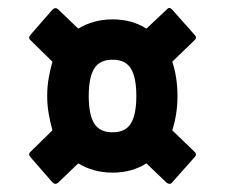

<svg xmlns="http://www.w3.org/2000/svg" viewBox="-20 -552 558 476"><path d="M124 -99Q117 -93 110 -100L55 -163Q49 -170 56 -176L110 -229Q105 -247 101 -268.5Q97 -290 97 -314Q97 -338 101 -360Q105 -382 110 -399L56 -452Q49 -458 55 -465L110 -528Q117 -535 124 -529L174 -481Q192 -492 213.5 -498Q235 -504 259 -504Q307 -504 343 -481L394 -529Q400 -536 407 -528L463 -465Q469 -458 462 -452L407 -399Q413 -382 416.5 -360Q420 -338 420 -314Q420 -290 416.5 -268.5Q413 -247 407 -229L462 -176Q469 -170 463 -163L407 -100Q402 -93 393 -99L343 -147Q307 -124 259 -124Q235 -124 213.5 -130Q192 -136 174 -147ZM259 -224Q291 -224 304.5 -246Q318 -268 318 -314Q318 -360 304.5 -382Q291 -404 259 -404Q227 -404 213.5 -382Q200 -360 200 -314Q200 -268 213.5 -246Q227 -224 259 -224Z"/></svg>

Font: Sofia Sans Condensed ExtraBold
Style: Regular
Weight: 800
Designer: Botio Nikoltchev, Ani Petrova
Foundry: lettersoup
Version: Version 4.101